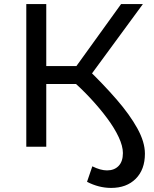

<svg xmlns="http://www.w3.org/2000/svg" viewBox="-20 -720 754 942"><path d="M109 0V-700H207V0ZM177 -308V-396H389V-308ZM419 -343 324 -353 574 -700H681ZM525 202Q465 202 407 172L433 96Q473 116 505 116Q541 116 562 94Q583 72 583 31Q583 -3 562.5 -47Q542 -91 506 -139.5Q470 -188 424 -237.5Q378 -287 327 -331L405 -386Q488 -306 552.5 -231.5Q617 -157 654 -90Q691 -23 691 34Q691 112 646 157Q601 202 525 202Z"/></svg>

Font: MOST Montserrat Medium
Style: Regular
Weight: 500
Designer: Julieta Ulanovsky
Foundry: Julieta Ulanovsky
Version: Version 8.000;March 11, 2024;FontCreator 15.0.0.2926 64-bit